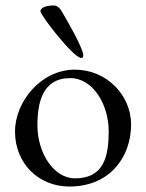

<svg xmlns="http://www.w3.org/2000/svg" viewBox="-20 -669 535 703"><path d="M277 -457C282 -457 285 -459 285 -466C285 -493 220 -604 204 -631C198 -641 187 -649 177 -649C152 -649 128 -642 128 -628C128 -613 249 -457 277 -457ZM234 14C384 14 460 -96 460 -213C460 -321 370 -414 254 -414C131 -414 35 -298 35 -187C35 -70 122 14 234 14ZM255 -16C175 -16 117 -111 117 -210C117 -294 136 -383 237 -383C322 -383 378 -284 378 -189C378 -101 363 -16 255 -16Z"/></svg>

Font: EB Garamond
Style: Regular
Weight: 400
Designer: Georg Duffner and Octavio Pardo
Foundry: Georg Duffner
Version: Version 1.000;PS 001.000;hotconv 1.0.88;makeotf.lib2.5.64775